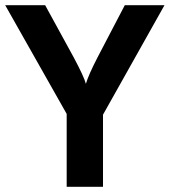

<svg xmlns="http://www.w3.org/2000/svg" viewBox="-46 -720 654 740"><path d="M211 0V-281L-26 -700H128L238 -499Q278 -424 285 -397Q295 -431 330 -499L435 -700H588L351 -278V0Z"/></svg>

Font: Cal Sans
Style: Regular
Weight: 400
Designer: Designer Mark Davis DBA MarkFonts
Foundry: Designer Mark Davis DBA MarkFonts
Version: Version 1.000